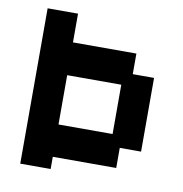

<svg xmlns="http://www.w3.org/2000/svg" viewBox="-75 -709 753 790"><g transform="rotate(10 301.5 -313.5)"><path d="M61 11V-638H188V-518H453V-432H542V-124H453V-40H188V11ZM188 -175H414V-381H188Z"/></g></svg>

Font: Pixelify Sans
Style: Bold
Weight: 700
Designer: Stefie Justprince
Foundry: Typecalism Foundryline
Version: Version 1.000